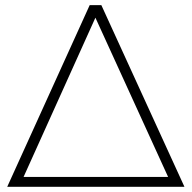

<svg xmlns="http://www.w3.org/2000/svg" viewBox="-20 -719 738 739"><path d="M370.1 -699.2 689.9 0H7.8L325.2 -699.2ZM70.8 -38.1H627L347.2 -650.9Z"/></svg>

Font: Montserrat-Arabic ExtraLight
Style: Regular
Weight: 275
Designer: Mohamed Gaber
Foundry: Kief Type Foundry
Version: Version 5.008;PS 005.008;hotconv 1.0.88;makeotf.lib2.5.64775